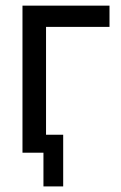

<svg xmlns="http://www.w3.org/2000/svg" viewBox="-20 -544 430 684"><path d="M60.1 -523.9H370.1V-448.2H144V-64H205.1V120.1H134.8V0H60.1Z"/></svg>

Font: Miedinger*
Style: Book
Weight: 400
Version: Version 001.000